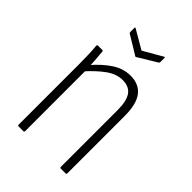

<svg xmlns="http://www.w3.org/2000/svg" viewBox="-195 -733 817 817"><g transform="rotate(45 213.5 -324.5)"><path d="M326 0Q321 0 321 -6V-347Q321 -402 303 -427.5Q285 -453 246 -453Q209 -453 173 -427Q137 -401 99 -358L98 -395Q137 -440 175.5 -465Q214 -490 257 -490Q307 -490 333.5 -456.5Q360 -423 360 -350V-6Q360 0 355 0ZM72 0Q67 0 67 -6V-367Q67 -398 66 -426Q65 -454 63 -475Q62 -482 68 -482H94Q99 -482 99 -476Q101 -457 103 -427.5Q105 -398 105 -380L106 -372V-6Q106 0 101 0ZM211 -563 127 -614Q124 -616 124 -621V-645Q124 -651 130 -647L214 -598L299 -647Q305 -651 305 -645V-621Q305 -616 302 -614L218 -563Q215 -560 211 -563Z"/></g></svg>

Font: Sofia Sans Condensed ExtraLight
Style: Regular
Weight: 250
Version: Version 4.100